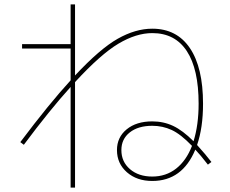

<svg xmlns="http://www.w3.org/2000/svg" viewBox="-20 -800 1040 870"><path d="M300 -780H320V-458Q433 -579 513.5 -624.5Q594 -670 670 -670Q781 -670 840.5 -582Q900 -494 900 -330Q900 -221 873 -143Q911 -101 938 -66L922 -54Q888 -98 865 -122Q806 20 670 20Q600 20 555 -19.5Q510 -59 510 -120Q510 -178 554 -214Q598 -250 670 -250Q721 -250 764.5 -229.5Q808 -209 857 -160Q880 -234 880 -330Q880 -487 826.5 -568.5Q773 -650 670 -650Q597 -650 516.5 -602Q436 -554 320 -428V50H300V-406Q205 -301 88 -144L72 -156Q202 -329 300 -436V-580H80V-600H300ZM850 -139Q799 -192 758 -211Q717 -230 670 -230Q606 -230 568 -200Q530 -170 530 -120Q530 -67 569 -33.5Q608 0 670 0Q732 0 778 -36Q824 -72 850 -139Z"/></svg>

Font: Mplus 1p Thin
Style: Regular
Weight: 250
Version: Version 1.061